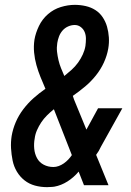

<svg xmlns="http://www.w3.org/2000/svg" viewBox="-20 -763 540 791"><path d="M174 8Q148 8 124 1.5Q100 -5 81 -20Q62 -35 49.5 -56Q37 -77 32 -101.5Q27 -126 25.5 -151.5Q24 -177 28 -203Q33 -232 45 -260Q57 -288 76 -313Q95 -338 118 -358.5Q141 -379 167 -397Q166 -397 167 -398L166 -400Q156 -423 146.5 -446.5Q137 -470 130 -495Q123 -520 120.5 -546.5Q118 -573 122 -600Q127 -628 140.5 -656Q154 -684 177.5 -704.5Q201 -725 230.5 -734Q260 -743 288 -743Q311 -743 333 -738Q355 -733 373 -721.5Q391 -710 403 -692Q415 -674 421 -653Q427 -632 428.5 -609Q430 -586 426 -563Q421 -534 408 -505.5Q395 -477 375 -452Q355 -427 330.5 -406.5Q306 -386 280 -368Q281 -364 282.5 -360.5Q284 -357 285 -353L336 -229L384 -317H484L396 -159Q392 -150 387 -141.5Q382 -133 376 -125L427 0H326L304 -56Q284 -32 258 -15.5Q232 1 204 6L195 7Q190 7 184.5 7.5Q179 8 174 8ZM245 -450Q260 -462 275 -475.5Q290 -489 301.5 -505Q313 -521 321 -538.5Q329 -556 332 -574Q334 -589 334 -603.5Q334 -618 329 -630.5Q324 -643 313 -651.5Q302 -660 288 -660Q274 -660 260.5 -654Q247 -648 237.5 -637Q228 -626 223 -612.5Q218 -599 216 -586Q213 -567 215 -549.5Q217 -532 221 -515Q225 -498 231.5 -482Q238 -466 245 -450ZM200 -75Q211 -75 222 -79Q233 -83 243 -90Q253 -97 261.5 -106Q270 -115 276 -124L202 -313Q187 -301 173.5 -287.5Q160 -274 150 -259Q140 -244 132.5 -227Q125 -210 123 -193Q119 -172 121 -150.5Q123 -129 132.5 -111.5Q142 -94 160 -84.5Q178 -75 200 -75Z"/></svg>

Font: Iosevka Semibold
Style: Italic
Weight: 600
Italic angle: -9°
Monospace: yes
Designer: Belleve Invis
Foundry: Belleve Invis
Version: Version 32.5.0; ttfautohint (v1.8.4)